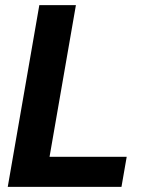

<svg xmlns="http://www.w3.org/2000/svg" viewBox="-20 -731 570 751"><path d="M173.8 -117.7H475.6L455.1 0H10.3L133.8 -710.9H276.9Z"/></svg>

Font: RobotoInd
Style: Bold Italic
Weight: 700
Italic angle: -12°
Designer: Google
Version: Version 2.001150; 2014